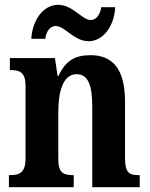

<svg xmlns="http://www.w3.org/2000/svg" viewBox="-20 -777 622 797"><path d="M348 -606C409 -606 455 -670 458 -747H400C397 -720 381 -694 357 -694C320 -694 283 -757 221 -757C159 -757 114 -692 110 -616H168C171 -643 186 -669 211 -669C250 -669 286 -606 348 -606ZM17 0H286V-50H283C244 -50 222 -59 222 -116V-312C222 -393 240 -469 298 -469C348 -469 363 -419 363 -333V0H560V-50H556C517 -50 499 -59 499 -121V-355C499 -490 448 -548 356 -548C291 -548 252 -525 223 -462H219L208 -536H21V-486H25C62 -486 86 -477 86 -420V-120C86 -59 60 -50 21 -50H17Z"/></svg>

Font: Noto Serif Armenian Condensed
Style: Bold
Weight: 700
Width: 3
Designer: Monotype Design Team
Foundry: Monotype Imaging Inc.
Version: Version 2.008